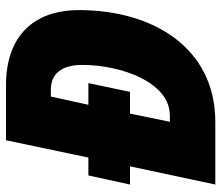

<svg xmlns="http://www.w3.org/2000/svg" viewBox="-70 -684 754 655"><g transform="rotate(-90 307.5 -357.0)"><path d="M5 0H219C470 0 600 -211 600 -465C600 -622 509 -714 344 -714H156L97 -433H36L5 -291H67ZM219 -155 247 -291H321L351 -433H277L305 -561H329C383 -561 413 -524 413 -454C413 -323 355 -155 240 -155Z"/></g></svg>

Font: Noto Sans UI SemiCondensed Black
Style: Italic
Weight: 900
Width: 4
Italic angle: -372°
Designer: Monotype Design Team
Foundry: Monotype Imaging Inc.
Version: Version 1.901